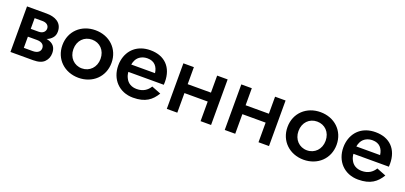

<svg xmlns="http://www.w3.org/2000/svg" viewBox="9 -1141 3841 1822"><g transform="rotate(20 1929.0 -230.0)"><path d="M75 -460V0H304C357 0 395 -12 418 -37C441 -61 452 -90 452 -125C452 -185 421 -217 370 -230C365 -231 360 -232 355 -233C378 -242 396 -254 410 -271C425 -288 432 -309 432 -335C432 -425 359 -460 274 -460ZM181 -272V-380H261C302 -380 327 -358 327 -327C327 -297 303 -272 261 -272ZM181 -80V-193H271C324 -193 347 -169 347 -137C347 -106 324 -80 271 -80Z M516 -230C516 -89 623 10 764 10C905 10 1012 -89 1012 -230C1012 -372 905 -470 764 -470C623 -470 516 -372 516 -230ZM627 -230C627 -317 686 -375 764 -375C842 -375 901 -317 901 -230C901 -145 842 -85 764 -85C686 -85 627 -145 627 -230Z M1452 -152C1426 -108 1383 -79 1320 -79C1269 -79 1228 -101 1207 -146C1198 -163 1193 -182 1191 -205H1549C1550 -217 1550 -227 1550 -235C1550 -380 1464 -470 1320 -470C1189 -470 1104 -393 1084 -279C1081 -263 1080 -247 1080 -230C1080 -92 1174 10 1315 10C1440 10 1500 -39 1546 -115ZM1193 -280C1196 -297 1201 -313 1209 -328C1230 -367 1271 -388 1319 -388C1389 -388 1425 -344 1433 -280Z M1995 -460V-288H1760V-460H1654V0H1760V-198H1995V0H2101V-460Z M2580 -460V-288H2345V-460H2239V0H2345V-198H2580V0H2686V-460Z M2789 -230C2789 -89 2896 10 3037 10C3178 10 3285 -89 3285 -230C3285 -372 3178 -470 3037 -470C2896 -470 2789 -372 2789 -230ZM2900 -230C2900 -317 2959 -375 3037 -375C3115 -375 3174 -317 3174 -230C3174 -145 3115 -85 3037 -85C2959 -85 2900 -145 2900 -230Z M3725 -152C3699 -108 3656 -79 3593 -79C3542 -79 3501 -101 3480 -146C3471 -163 3466 -182 3464 -205H3822C3823 -217 3823 -227 3823 -235C3823 -380 3737 -470 3593 -470C3462 -470 3377 -393 3357 -279C3354 -263 3353 -247 3353 -230C3353 -92 3447 10 3588 10C3713 10 3773 -39 3819 -115ZM3466 -280C3469 -297 3474 -313 3482 -328C3503 -367 3544 -388 3592 -388C3662 -388 3698 -344 3706 -280Z"/></g></svg>

Font: Jost Medium
Style: Regular
Weight: 500
Version: Version 3.710